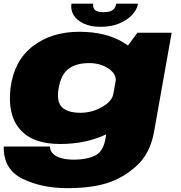

<svg xmlns="http://www.w3.org/2000/svg" viewBox="-28 -764 964 1024"><path d="M329.5 239.5Q456 239.5 541.8 213Q627.5 186.5 700.2 120.8Q773 55 793.5 -60.5L887.5 -589.5H705L612 -464L534.5 -25Q523 45.5 477.5 66.5Q432 87.5 368 87.5Q330.5 87.5 301 80Q271.5 72.5 255 56Q238.5 39.5 238.5 17.5H-8Q-10.5 139.5 92.5 189.5Q195.5 239.5 329.5 239.5ZM292.5 4Q435 4 546.5 -51.5Q658 -107 666.5 -156L576 -262Q569.5 -223.5 515.8 -193Q462 -162.5 401 -162.5Q333 -162.5 302.5 -192.2Q272 -222 285 -295Q298 -368 338.8 -397.8Q379.5 -427.5 447.5 -427.5Q508.5 -427.5 551.8 -397.5Q595 -367.5 588.5 -329L715 -431.5Q723.5 -480.5 630 -537.5Q536.5 -594.5 394.5 -594.5Q247 -594.5 147 -517.5Q47 -440.5 28.5 -296.5Q10.5 -153.5 78 -74.8Q145.5 4 292.5 4ZM508.5 -621Q563 -621 605.5 -638Q648 -655 675.2 -683Q702.5 -711 708 -744.5H592Q589.5 -729.5 581.8 -719.2Q574 -709 559.5 -704Q545 -699 522.5 -699Q503 -699 490.2 -704Q477.5 -709 472.2 -719Q467 -729 469.5 -744.5H353Q348 -711 365 -683Q382 -655 419 -638Q456 -621 508.5 -621Z"/></svg>

Font: Anybody Expanded Black
Style: Italic
Weight: 900
Width: 7
Italic angle: -10°
Version: Version 1.113;gftools[0.9.25]